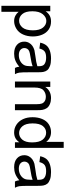

<svg xmlns="http://www.w3.org/2000/svg" viewBox="912 -1668 955 2820"><g transform="rotate(90 1390.0 -258.5)"><path d="M66 199V-519H146V-451Q174 -491 210 -510.5Q246 -530 296 -530Q363 -530 413.5 -496Q464 -462 490 -399.5Q516 -337 516 -263Q516 -184 487.5 -120Q459 -56 404.5 -22Q350 12 290 12Q246 12 211 -6.5Q176 -25 154 -54V199ZM146 -256Q146 -156 186.5 -108.5Q227 -61 284 -61Q343 -61 384.5 -110.5Q426 -160 426 -264Q426 -363 385.5 -412Q345 -461 288 -461Q232 -461 189 -408.5Q146 -356 146 -256Z M960 -64Q911 -22 866 -5Q821 12 769 12Q684 12 638 -30Q592 -72 592 -137Q592 -175 609.5 -206.5Q627 -238 655 -257Q683 -276 718 -286Q744 -292 796 -299Q903 -312 953 -329Q953 -347 953 -352Q953 -406 929 -428Q895 -458 828 -458Q766 -458 736.5 -436Q707 -414 693 -359L607 -371Q619 -426 646 -460Q673 -494 723.5 -512Q774 -530 841 -530Q908 -530 949.5 -514.5Q991 -499 1010.5 -475.5Q1030 -452 1037 -416Q1042 -393 1042 -334V-217Q1042 -95 1047.5 -62.5Q1053 -30 1070 0H978Q964 -27 960 -64ZM953 -260Q905 -241 809 -227Q755 -219 732.5 -209.5Q710 -200 698 -181Q686 -162 686 -139Q686 -104 712.5 -80.5Q739 -57 790 -57Q841 -57 880.5 -79.5Q920 -102 939 -140Q953 -170 953 -228Z M1178 0V-519H1257V-445Q1314 -530 1422 -530Q1469 -530 1508.5 -513.5Q1548 -497 1567.5 -469.5Q1587 -442 1594 -404Q1599 -380 1599 -319V0H1511V-315Q1511 -369 1501 -395.5Q1491 -422 1465 -438Q1439 -454 1404 -454Q1347 -454 1306.5 -418.5Q1266 -383 1266 -283V0Z M2070 0V-65Q2021 12 1925 12Q1863 12 1811 -22.5Q1759 -57 1730.5 -118Q1702 -179 1702 -259Q1702 -336 1728 -399.5Q1754 -463 1805.5 -496.5Q1857 -530 1921 -530Q1968 -530 2005 -510.5Q2042 -491 2064 -459V-716H2152V0ZM1793 -259Q1793 -159 1834.5 -110Q1876 -61 1934 -61Q1991 -61 2031.5 -108Q2072 -155 2072 -251Q2072 -358 2031 -408Q1990 -458 1930 -458Q1871 -458 1832 -410Q1793 -362 1793 -259Z M2628 -64Q2579 -22 2534 -5Q2489 12 2437 12Q2352 12 2306 -30Q2260 -72 2260 -137Q2260 -175 2277.5 -206.5Q2295 -238 2323 -257Q2351 -276 2386 -286Q2412 -292 2464 -299Q2571 -312 2621 -329Q2621 -347 2621 -352Q2621 -406 2597 -428Q2563 -458 2496 -458Q2434 -458 2404.5 -436Q2375 -414 2361 -359L2275 -371Q2287 -426 2314 -460Q2341 -494 2391.5 -512Q2442 -530 2509 -530Q2576 -530 2617.5 -514.5Q2659 -499 2678.5 -475.5Q2698 -452 2705 -416Q2710 -393 2710 -334V-217Q2710 -95 2715.5 -62.5Q2721 -30 2738 0H2646Q2632 -27 2628 -64ZM2621 -260Q2573 -241 2477 -227Q2423 -219 2400.5 -209.5Q2378 -200 2366 -181Q2354 -162 2354 -139Q2354 -104 2380.5 -80.5Q2407 -57 2458 -57Q2509 -57 2548.5 -79.5Q2588 -102 2607 -140Q2621 -170 2621 -228Z"/></g></svg>

Font: Ekushey Amar Desh
Style: Regular
Weight: 400
Designer: Al Mamun Sumon
Foundry: Al Mamun Sumon
Version: Version 1.0